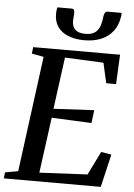

<svg xmlns="http://www.w3.org/2000/svg" viewBox="-69 -1023 746 1070"><g transform="rotate(5 304.0 -488.0)"><path d="M-6.5 0 -2.5 -34 70 -47 155.5 -694 88.5 -706.5 93 -743H579L571 -578H516L490.5 -690.5L274.5 -700.5L235.5 -410.5L462.5 -422.5L453.5 -350L230 -360L188 -49L456.5 -62.5L521.5 -194L579 -184L536 0ZM288 -975.5Q298.5 -975.5 301.5 -968.2Q304.5 -961 304 -950Q304 -940.5 302.8 -929Q301.5 -917.5 301.5 -909Q301 -876.5 319.2 -859.2Q337.5 -842 376 -842Q408 -842 426.8 -854.2Q445.5 -866.5 454.5 -888.2Q463.5 -910 466.5 -939Q468 -955 473 -965.5Q478 -976 489.5 -976H567.5Q567.5 -972 567.5 -967.2Q567.5 -962.5 566 -955.5Q559 -907 533.8 -873.8Q508.5 -840.5 467.8 -823.2Q427 -806 373.5 -806Q322 -806 283.5 -821.2Q245 -836.5 224 -866.5Q203 -896.5 203.5 -940.5Q204 -950 204.8 -958.5Q205.5 -967 208.5 -975.5Z"/></g></svg>

Font: Merriweather 60pt Medium
Style: Italic
Weight: 500
Italic angle: -7.8°
Version: Version 2.101